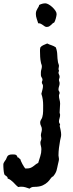

<svg xmlns="http://www.w3.org/2000/svg" viewBox="-190 -816 438 1156"><path d="M136.2 -680.2Q129.9 -678.2 125.5 -673.8Q121.1 -669.4 116.5 -665Q111.8 -660.6 106 -657.2Q100.1 -653.8 90.8 -653.8Q84.5 -653.8 79.1 -657.5Q73.7 -661.1 68.1 -665.3Q62.5 -669.4 55.7 -672.9Q48.8 -676.3 40 -675.8Q35.6 -689.9 30.8 -703.9Q25.9 -717.8 25.9 -731.9Q25.9 -743.2 28.8 -750.5Q31.7 -757.8 35.2 -763.4Q38.6 -769 41.7 -774.2Q44.9 -779.3 45.9 -786.1Q54.2 -790.5 63.7 -793.2Q73.2 -795.9 83 -795.9Q91.3 -795.9 103 -789.3Q114.7 -782.7 125.2 -772.9Q135.7 -763.2 143.3 -752Q150.9 -740.7 150.9 -731Q150.9 -727.1 149.4 -719.5Q147.9 -711.9 145.8 -704.1Q143.6 -696.3 140.9 -689.5Q138.2 -682.6 136.2 -680.2ZM162.1 120.1Q162.1 125.5 163.6 130.6Q165 135.7 165 141.1Q165 148.4 162.8 156.5Q160.6 164.6 159.2 171.9Q156.2 184.6 154.5 193.6Q152.8 202.6 150.4 210.7Q147.9 218.8 143.3 227.1Q138.7 235.4 129.9 246.1Q121.1 249 114.5 259.3Q107.9 269.5 96.7 280.5Q85.4 291.5 66.7 300.3Q47.9 309.1 15.1 309.1Q6.8 309.1 0.5 311.5Q-5.9 314 -12.2 319.8Q-23.9 315.4 -36.1 311.8Q-48.3 308.1 -61 308.1Q-66.4 308.1 -71 308.6Q-75.7 309.1 -80.1 310.1Q-88.4 304.2 -95.5 296.6Q-102.5 289.1 -109.9 281.7Q-117.2 274.4 -125.5 268.3Q-133.8 262.2 -144 258.8Q-143.6 252.9 -146 249.8Q-148.4 246.6 -151.9 244.1Q-155.3 241.7 -158.7 239.5Q-162.1 237.3 -164.1 232.9Q-166 227.1 -167 219.7Q-168 212.4 -168.7 204.3Q-169.4 196.3 -169.7 188.5Q-169.9 180.7 -169.9 174.8Q-169.9 169.4 -167.5 164.6Q-165 159.7 -161.9 155Q-158.7 150.4 -155.5 146Q-152.3 141.6 -150.9 136.2Q-146.5 123.5 -138.9 118.7Q-131.3 113.8 -117.2 113.8Q-109.4 113.8 -104 114Q-98.6 114.3 -95 116Q-91.3 117.7 -88.6 121.6Q-85.9 125.5 -83 132.8H-80.1Q-75.7 132.8 -73.7 137.5Q-71.8 142.1 -66.9 143.1Q-66.9 146.5 -63.5 154.5Q-60.1 162.6 -55.2 171.6Q-50.3 180.7 -45.4 188.2Q-40.5 195.8 -38.1 198.2H-26.9Q-14.6 198.2 -6.3 194.8Q2 191.4 9 186.3Q16.1 181.2 23.2 175.3Q30.3 169.4 40 165Q45.9 144.5 52.5 124.8Q59.1 105 59.1 83Q59.1 72.3 56.2 62.5Q53.2 52.7 53.2 43Q53.2 36.1 56.2 30Q59.1 23.9 59.1 17.1Q59.1 12.7 57.6 8.3Q56.2 3.9 56.2 0Q56.2 -9.8 59.1 -19Q62 -28.3 62 -38.1Q62 -48.3 56.9 -57.9Q51.8 -67.4 51.8 -78.1Q51.8 -87.4 57.1 -95.2Q62.5 -103 64.9 -111.8Q69.3 -127.4 69.6 -147Q69.8 -166.5 69.8 -183.1Q69.8 -200.2 67.4 -217.3Q64.9 -234.4 59.1 -251Q61.5 -263.2 65.2 -275.1Q68.8 -287.1 68.8 -298.8Q68.8 -305.2 65.4 -309.6Q62 -314 62 -319.8Q62 -324.7 64 -328.4Q65.9 -332 65.9 -335.9Q65.9 -342.8 61 -349.6Q56.2 -356.4 56.2 -363.8V-362.8V-366.2V-379.9Q56.2 -389.2 59.1 -397.9Q62 -406.7 62 -416Q62 -422.9 59.6 -428.5Q57.1 -434.1 56.2 -440.9Q52.7 -456.1 51.8 -474.1Q50.8 -492.2 50.8 -507.8Q50.8 -514.2 51 -519.5Q51.3 -524.9 53.2 -530.8Q60.5 -540 72 -544.7Q83.5 -549.3 94.2 -554.2Q100.6 -550.8 107.2 -548.3Q113.8 -545.9 120.6 -543.5Q127.4 -541 133.8 -538.1Q140.1 -535.2 146 -530.8Q154.3 -508.8 154.8 -486.3Q155.3 -463.9 159.2 -440.9Q160.2 -435.1 162.6 -429.9Q165 -424.8 165 -418.9Q165 -414.6 163.6 -409.4Q162.1 -404.3 162.1 -398.9Q165 -394.5 165 -389.2Q165 -386.7 163.6 -384.5Q162.1 -382.3 162.1 -379.9Q162.1 -373 165.5 -366.9Q168.9 -360.8 168.9 -354Q168.9 -348.6 167 -344Q165 -339.4 165 -335Q165 -329.6 167 -325Q168.9 -320.3 168.9 -314.9Q168.9 -305.2 165.5 -295.9Q162.1 -286.6 162.1 -275.9Q162.1 -271.5 165.5 -266.8Q168.9 -262.2 168.9 -256.8Q168.9 -252.4 167 -248.5Q165 -244.6 165 -240.2Q165 -228 168.5 -215.8Q171.9 -203.6 171.9 -190.9Q171.9 -177.2 170.4 -164.3Q168.9 -151.4 168.9 -138.2Q168.9 -134.3 170.4 -131.6Q171.9 -128.9 171.9 -125Q171.9 -114.3 168.5 -104Q165 -93.8 165 -83Q165 -78.6 168.5 -73.2Q171.9 -67.9 171.9 -64Q171.9 -60.1 168.9 -60.1Q171.9 -47.9 175 -32.5Q178.2 -17.1 178.2 -4.9Q178.2 3.9 175.8 12.5Q173.3 21 171.9 29.8Q168 51.3 165 75Q162.1 98.6 162.1 120.1Z"/></svg>

Font: Margarine
Style: Regular
Weight: 400
Designer: Astigmatic (AOETI)
Foundry: Astigmatic (AOETI)
Version: Version 1.000